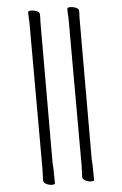

<svg xmlns="http://www.w3.org/2000/svg" viewBox="-60 -822 619 977"><g transform="rotate(-5 250.0 -333.5)"><path d="M180 34 181 110 167 113Q153 113 138 106Q122 98 122 88L124 29V5Q123 -719 123 -720Q121 -751 121 -771Q121 -780 136 -780Q151 -780 166 -774Q180 -767 180 -757V-742Q179 -731 179 -720L178 5Q179 10 179 17Q179 25 180 34ZM380 34 381 110 367 113Q353 113 338 106Q322 98 322 88L324 29V5Q323 -719 323 -720Q321 -751 321 -771Q321 -780 336 -780Q351 -780 366 -774Q380 -767 380 -757V-742Q379 -731 379 -720L378 5Q379 10 379 17Q379 25 380 34Z"/></g></svg>

Font: Moon Stars Kai T HW Light
Style: Regular
Weight: 300
Designer: GuiWonder
Version: Version 1.101